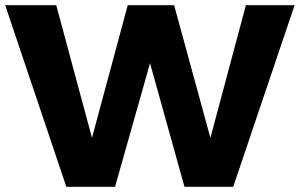

<svg xmlns="http://www.w3.org/2000/svg" viewBox="-22 -721 1157 741"><path d="M927 -701H1115L878 0H690L557 -477L422 0H234L-2 -701H195L333 -189L471 -701H650L790 -189Z"/></svg>

Font: Montserrat arm2
Style: Bold
Weight: 700
Designer: Julieta Ulanovsky
Foundry: Julieta Ulanovsky
Version: Version 6.000